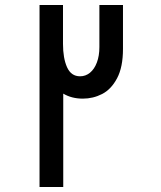

<svg xmlns="http://www.w3.org/2000/svg" viewBox="-20 -745 640 765"><path d="M137.5 -725H231V-570.5Q231 -513 247.2 -477Q263.5 -441 299 -441Q321 -441 338.5 -455.2Q356 -469.5 366 -496Q376 -522.5 376 -557.5V-725H470V-550.5Q470 -477.5 446.5 -433.2Q423 -389 387 -370.5Q351 -352 310 -352Q265.5 -352 232 -372V0H137.5Z"/></svg>

Font: JuliaMono
Style: Bold Italic
Weight: 700
Italic angle: -9°
Monospace: yes
Designer: cormullion
Foundry: corm
Version: Version 0.057; ttfautohint (v1.8.4)